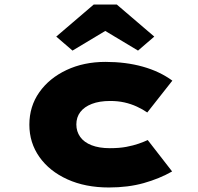

<svg xmlns="http://www.w3.org/2000/svg" viewBox="-20 -820 877 850"><path d="M462 10Q358 10 278.5 -26Q199 -62 154.5 -125Q110 -188 110 -268Q110 -349 154 -411.5Q198 -474 274.5 -510Q351 -546 447 -546Q537 -546 612 -525Q687 -504 743 -463L632 -322Q612 -336 586 -348Q560 -360 531 -366.5Q502 -373 468 -373Q420 -373 386.5 -360Q353 -347 335.5 -324Q318 -301 318 -269Q318 -238 335 -214Q352 -190 385.5 -177Q419 -164 466 -164Q509 -164 540 -170Q571 -176 594 -184Q617 -192 634 -200L742 -61Q686 -29 616.5 -9.5Q547 10 462 10ZM301 -596 229 -658 395 -800H497L663 -658L591 -596L431 -692H461Z"/></svg>

Font: Lexend Tera Black
Style: Regular
Weight: 900
Version: Version 1.007